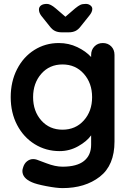

<svg xmlns="http://www.w3.org/2000/svg" viewBox="-20 -766 673 986"><path d="M568 -484V-39Q568 83 492.5 141.5Q417 200 301 200Q271 200 218.5 190Q166 180 144 170Q95 149 95 112Q95 105 98 96Q104 74 118.5 62.5Q133 51 150 51Q160 51 169 54Q173 55 218.5 72.5Q264 90 301 90Q375 90 411.5 60.5Q448 31 448 -23V-71Q426 -40 381.5 -15Q337 10 286 10Q216 10 158.5 -25.5Q101 -61 68 -124Q35 -187 35 -267Q35 -347 67.5 -410.5Q100 -474 156.5 -509.5Q213 -545 282 -545Q333 -545 377 -524Q421 -503 448 -473V-484Q448 -510 465 -527.5Q482 -545 508 -545Q534 -545 551 -528Q568 -511 568 -484ZM453 -267Q453 -339 410.5 -387Q368 -435 301 -435Q234 -435 192 -387Q150 -339 150 -267Q150 -195 192 -147.5Q234 -100 301 -100Q368 -100 410.5 -147.5Q453 -195 453 -267ZM454 -720Q454 -704 438 -685L394 -630Q382 -614 367.5 -607Q353 -600 333 -600H297Q277 -600 262.5 -607Q248 -614 236 -630L192 -685Q180 -701 180 -717Q180 -730 190.5 -738Q201 -746 221 -746Q239 -746 266 -723L316 -680L366 -723Q382 -736 392.5 -741Q403 -746 421 -746Q434 -746 444 -738.5Q454 -731 454 -720Z"/></svg>

Font: Quicksand
Style: Bold
Weight: 700
Version: Version 3.000